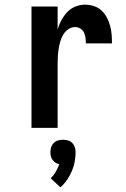

<svg xmlns="http://www.w3.org/2000/svg" viewBox="-20 -548 540 823"><path d="M115 0V-520H227V-422Q233 -443 243.5 -462Q254 -481 268.5 -496.5Q283 -512 303.5 -520Q324 -528 345 -528Q364 -528 382.5 -522Q401 -516 415 -503Q429 -490 438 -473Q447 -456 452 -437.5Q457 -419 458.5 -400Q460 -381 460 -362H348Q348 -374 346.5 -386Q345 -398 340 -408.5Q335 -419 324.5 -425.5Q314 -432 302 -432Q286 -432 272.5 -422.5Q259 -413 251 -399.5Q243 -386 238.5 -370.5Q234 -355 231.5 -339Q229 -323 228 -307.5Q227 -292 227 -276V0ZM239 255 197 216Q210 204 219 188.5Q228 173 234 156Q225 154 217.5 149Q210 144 205 137Q200 130 198 121.5Q196 113 196 104Q196 93 199.5 82.5Q203 72 210.5 64.5Q218 57 228.5 54Q239 51 250 51Q261 51 271.5 54Q282 57 289.5 64.5Q297 72 300.5 82.5Q304 93 304 104Q304 125 300 146Q296 167 287.5 186.5Q279 206 267 223.5Q255 241 239 255Z"/></svg>

Font: Iosevka SS08 Regular
Style: Bold
Weight: 700
Monospace: yes
Designer: Belleve Invis
Foundry: Belleve Invis
Version: Version 16.3.4; ttfautohint (v1.8.4)